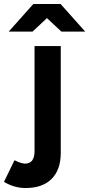

<svg xmlns="http://www.w3.org/2000/svg" viewBox="-82 -732 449 967"><path d="M47 215Q-10 215 -62 184L-9 75Q7 83 20.5 87.5Q34 92 44 92Q92 92 92 29V-500H224V38Q224 123 178 169Q132 215 47 215ZM227 -573 87 -704V-712H223L347 -573ZM-38 -573 86 -712H222V-704L82 -573Z"/></svg>

Font: Figtree Light
Style: Bold
Weight: 700
Version: Version 2.002